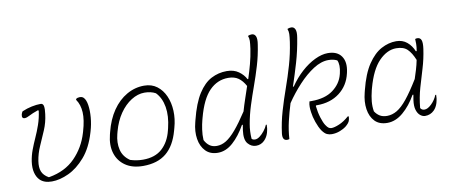

<svg xmlns="http://www.w3.org/2000/svg" viewBox="-68 -1032 3116 1328"><g transform="rotate(-10 1490.0 -368.0)"><path d="M91 -507Q126 -522 160 -529Q194 -536 222 -536Q240 -536 243.5 -516Q247 -496 242 -461Q235 -403 213 -351.5Q191 -300 169 -250.5Q147 -201 139 -150Q132 -105 143.5 -76Q155 -47 190 -27H195Q308 -47 377.5 -118Q447 -189 476 -287L479 -297Q502 -375 499 -429Q496 -483 470 -520V-526Q475 -531 482 -533Q489 -535 496 -535Q504 -535 511 -533Q518 -531 524 -525Q540 -509 546 -471Q552 -433 548 -384.5Q544 -336 530 -289L527 -279Q497 -178 442.5 -115Q388 -52 325.5 -23Q263 6 207 6Q153 6 124 -23Q104 -43 95.5 -76Q87 -109 93 -153Q99 -194 113.5 -233Q128 -272 146 -311.5Q164 -351 179.5 -395.5Q195 -440 202 -492L197 -496Q154 -481 133 -469.5Q112 -458 98 -458Q75 -458 82 -488Q85 -498 91 -507Z M949 -536Q1002 -536 1039 -508Q1076 -480 1096.5 -433.5Q1117 -387 1119.5 -329.5Q1122 -272 1105 -212L1100 -194Q1072 -91 1010.5 -40.5Q949 10 848 10Q773 10 724 -23.5Q675 -57 657.5 -114Q640 -171 658 -243L662 -259Q684 -347 726.5 -408.5Q769 -470 826.5 -503Q884 -536 949 -536ZM943 -488Q896 -488 850 -459Q804 -430 768.5 -378.5Q733 -327 714 -257L709 -238Q694 -180 706 -129.5Q718 -79 765 -47Q787 -40 809.5 -36.5Q832 -33 854 -33Q939 -33 989 -78.5Q1039 -124 1058 -202L1062 -218Q1082 -300 1071 -365Q1060 -430 1021 -470Q988 -488 943 -488Z M1529 -536Q1579 -536 1612.5 -512Q1646 -488 1662 -456H1667Q1683 -505 1696.5 -555.5Q1710 -606 1718 -659Q1723 -695 1723.5 -714Q1724 -733 1717 -750Q1729 -756 1744 -756Q1763 -756 1771.5 -737.5Q1780 -719 1773 -678Q1762 -604 1741.5 -535.5Q1721 -467 1697.5 -402Q1674 -337 1654 -274Q1634 -211 1623 -148Q1614 -98 1618 -45Q1626 -36 1642 -36Q1657 -36 1674.5 -49Q1692 -62 1708 -82.5Q1724 -103 1732 -123H1738Q1738 -111 1736.5 -98.5Q1735 -86 1730 -67Q1721 -37 1700 -16Q1676 8 1641 8Q1608 8 1584 -20Q1560 -48 1569 -114Q1571 -132 1575 -151H1569Q1528 -78 1478.5 -34Q1429 10 1373 10Q1319 10 1287 -23Q1255 -56 1246.5 -109.5Q1238 -163 1254 -224L1258 -240Q1287 -355 1328 -419Q1369 -483 1420 -509.5Q1471 -536 1529 -536ZM1289 -94Q1302 -68 1322.5 -53Q1343 -38 1373 -38Q1407 -38 1439 -57.5Q1471 -77 1509 -121.5Q1547 -166 1596 -241Q1608 -283 1622.5 -325.5Q1637 -368 1651 -410Q1630 -449 1602 -468.5Q1574 -488 1531 -488Q1455 -488 1399 -431Q1343 -374 1309 -246L1305 -231Q1298 -205 1292.5 -168Q1287 -131 1289 -94Z M2239 -537Q2305 -537 2334 -495.5Q2363 -454 2348 -385L2346 -376Q2327 -293 2263 -244Q2199 -195 2104 -195H2098L2095 -191Q2100 -145 2112 -107Q2124 -69 2136 -51Q2147 -34 2156 -28Q2165 -22 2175 -22Q2196 -22 2230.5 -36.5Q2265 -51 2300 -82H2306Q2308 -73 2303 -55Q2299 -36 2270 -13Q2256 -2 2228.5 9Q2201 20 2170 20Q2153 20 2137 13Q2121 6 2103 -19Q2086 -45 2072.5 -83.5Q2059 -122 2055 -155Q2053 -171 2052.5 -178Q2052 -185 2052 -192Q2052 -200 2053 -210Q2054 -220 2057 -230H2072Q2167 -230 2223.5 -272Q2280 -314 2296 -377L2298 -385Q2312 -443 2296 -476Q2270 -489 2235 -489Q2184 -489 2129.5 -454Q2075 -419 2022.5 -362.5Q1970 -306 1926 -241Q1907 -180 1893 -120Q1879 -60 1875 2Q1868 5 1860 5Q1825 5 1831 -45Q1841 -123 1863 -198Q1885 -273 1911.5 -347.5Q1938 -422 1960.5 -499.5Q1983 -577 1995 -659Q2000 -695 2000.5 -714Q2001 -733 1994 -750Q2006 -756 2021 -756Q2040 -756 2048.5 -737.5Q2057 -719 2050 -678Q2036 -590 2012 -508.5Q1988 -427 1962 -350H1968Q2006 -406 2052.5 -448Q2099 -490 2148 -513.5Q2197 -537 2239 -537Z M2719 -536Q2764 -536 2795 -510Q2826 -484 2842 -444H2848Q2853 -474 2853 -494Q2853 -514 2852 -528Q2858 -531 2867 -531Q2888 -531 2895 -512Q2902 -493 2896 -451Q2886 -381 2866.5 -317.5Q2847 -254 2828.5 -190Q2810 -126 2803 -52Q2812 -36 2832 -36Q2854 -36 2881 -62Q2908 -88 2922 -123H2928Q2928 -111 2926.5 -98.5Q2925 -86 2920 -67Q2911 -37 2892 -18Q2866 8 2828 8Q2811 8 2794.5 -5Q2778 -18 2769.5 -45Q2761 -72 2767 -115Q2769 -132 2773 -151H2767Q2727 -80 2674 -35Q2621 10 2563 10Q2507 10 2475.5 -22.5Q2444 -55 2436 -108.5Q2428 -162 2444 -224L2448 -240Q2476 -352 2519.5 -416.5Q2563 -481 2614.5 -508.5Q2666 -536 2719 -536ZM2484 -85Q2498 -63 2518.5 -50.5Q2539 -38 2569 -38Q2605 -38 2639 -58Q2673 -78 2711.5 -125.5Q2750 -173 2801 -256Q2811 -286 2820.5 -317.5Q2830 -349 2837 -384Q2816 -436 2789 -462Q2762 -488 2711 -488Q2647 -488 2590 -429.5Q2533 -371 2499 -246L2495 -231Q2485 -191 2481.5 -155.5Q2478 -120 2484 -85Z"/></g></svg>

Font: Recursive Sn Csl St Lt
Style: Italic
Weight: 300
Italic angle: -15°
Version: Version 1.079;hotconv 1.0.112;makeotfexe 2.5.65598; ttfautoh